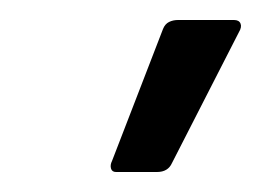

<svg xmlns="http://www.w3.org/2000/svg" viewBox="-20 -718 261 192"><path d="M96 -546Q92 -546 91 -549.5Q90 -553 92 -557L143 -689Q145 -694 149 -696Q153 -698 158 -698H214Q219 -698 220.5 -694.5Q222 -691 219 -686L152 -555Q148 -546 137 -546Z"/></svg>

Font: Sofia Sans Semi Condensed
Style: Italic
Weight: 400
Italic angle: -9°
Designer: Botio Nikoltchev, Ani Petrova
Foundry: lettersoup
Version: Version 4.101